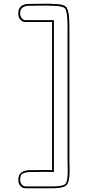

<svg xmlns="http://www.w3.org/2000/svg" viewBox="-20 -816 470 1029"><path d="M78 -744Q78 -795 136 -795L224 -796H255V-795Q285 -795 297 -793Q319 -790 331 -782Q352 -767 352 -675V-602V-412V-381V-371V-301V-233V-221V-210V0V37Q352 50 352.5 71.5Q353 93 353 101Q353 157 338 174.5Q323 192 268 193H255H224H118Q100 193 90 181.5Q80 170 79 158L78 147Q78 99 136 96L235 95L259 96V18V8V-210V-231V-301V-371V-392V-610V-621V-698H224H118Q100 -698 90 -709.5Q80 -721 79 -732ZM88 -744Q88 -739 89 -733Q90 -727 97.5 -717.5Q105 -708 118 -708H269V106L235 105L136 106Q126 107 120 108Q114 109 105 112.5Q96 116 92 124.5Q88 133 88 147Q88 152 89 158Q90 164 97.5 173.5Q105 183 118 183H268Q320 182 331.5 168.5Q343 155 343 101Q343 93 342.5 72Q342 51 342 37V-675Q342 -761 325 -774Q315 -780 295 -783Q284 -785 255 -785H245V-786H224L136 -785Q88 -785 88 -744Z"/></svg>

Font: Soda Fountain
Style: Outline
Weight: 400
Version: Version 1.0